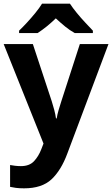

<svg xmlns="http://www.w3.org/2000/svg" viewBox="-20 -786 611 1046"><path d="M0 -546H159L262 -234Q269 -212 275.5 -187.5Q282 -163 285 -141H289Q292 -162 299.5 -187Q307 -212 314 -234L415 -546H571L347 50Q313 142 260.5 191Q208 240 111 240Q85 240 66.5 237.5Q48 235 35 232V113Q45 115 61 117Q77 119 94 119Q140 119 165 92.5Q190 66 205 27L217 -4ZM361 -766Q376 -743 398.5 -715.5Q421 -688 445 -662.5Q469 -637 486 -619V-606H387Q360 -621 335.5 -641Q311 -661 284 -686Q258 -661 234.5 -642Q211 -623 185 -606H84V-619Q103 -637 127 -663Q151 -689 173 -716Q195 -743 209 -766Z"/></svg>

Font: Noto Sans Cherokee
Style: Bold
Weight: 700
Designer: Monotype Design Team
Foundry: Monotype Imaging Inc.
Version: Version 2.001; ttfautohint (v1.8.4.7-5d5b)